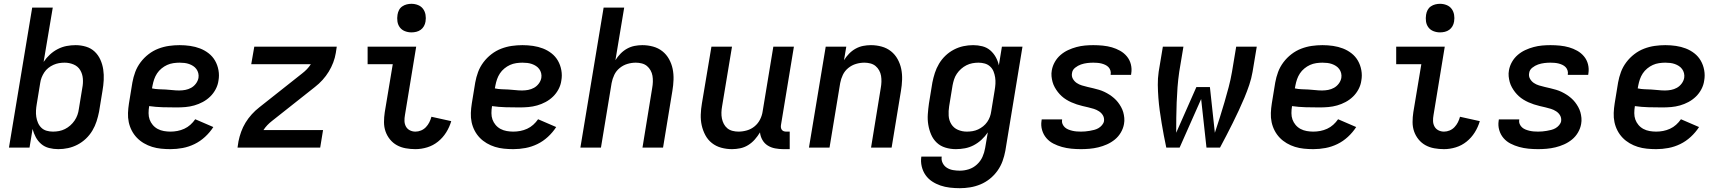

<svg xmlns="http://www.w3.org/2000/svg" viewBox="-20 -775 9040 1008"><path d="M286 8Q261 8 237.5 2Q214 -4 196.5 -19Q179 -34 168 -54.5Q157 -75 151 -98L135 0H27L149 -735H257L209 -450Q223 -471 242 -488.5Q261 -506 283.5 -517.5Q306 -529 329.5 -533.5Q353 -538 377 -538Q405 -538 431.5 -530Q458 -522 477 -504Q496 -486 507 -461.5Q518 -437 522 -410Q526 -383 524.5 -354.5Q523 -326 518 -298L500 -188Q495 -163 487 -138Q479 -113 465 -89.5Q451 -66 431 -47Q411 -28 387 -15.5Q363 -3 337.5 2.5Q312 8 286 8ZM258 -84Q274 -84 290 -87Q306 -90 321 -97.5Q336 -105 349 -116.5Q362 -128 371.5 -142Q381 -156 386.5 -171.5Q392 -187 394 -203L412 -313Q417 -338 415 -362.5Q413 -387 401 -407Q389 -427 366.5 -436.5Q344 -446 319 -446Q304 -446 289.5 -443.5Q275 -441 260.5 -434.5Q246 -428 233.5 -418Q221 -408 212.5 -395Q204 -382 198.5 -368Q193 -354 191 -339L173 -229Q170 -212 169 -195Q168 -178 170.5 -161.5Q173 -145 179.5 -130Q186 -115 197.5 -104Q209 -93 225 -88.5Q241 -84 258 -84Z M875 8Q850 8 825.5 5.5Q801 3 778.5 -4Q756 -11 735.5 -23Q715 -35 699 -51.5Q683 -68 672 -89Q661 -110 656 -133.5Q651 -157 652 -182Q653 -207 657 -232L675 -342Q680 -370 690 -397Q700 -424 718 -448Q736 -472 760 -490.5Q784 -509 811.5 -519.5Q839 -530 867 -534Q895 -538 923 -538Q951 -538 978.5 -534Q1006 -530 1030.5 -520.5Q1055 -511 1075.5 -495Q1096 -479 1109 -456.5Q1122 -434 1127 -406.5Q1132 -379 1127 -352Q1124 -329 1112.5 -307Q1101 -285 1083.5 -268Q1066 -251 1044.5 -239.5Q1023 -228 1000 -221.5Q977 -215 954 -213Q931 -211 908 -211Q872 -211 835 -212Q798 -213 763 -218V-217Q760 -199 760 -181Q760 -163 765.5 -147.5Q771 -132 782 -119Q793 -106 808 -98Q823 -90 840.5 -87Q858 -84 875 -84Q893 -84 911.5 -87.5Q930 -91 947.5 -99Q965 -107 979.5 -120Q994 -133 1005 -149L1100 -108Q1082 -80 1056.5 -56.5Q1031 -33 1001 -18.5Q971 -4 939 2Q907 8 875 8ZM921 -300Q937 -300 953 -303Q969 -306 983.5 -314Q998 -322 1008.5 -336Q1019 -350 1022 -366Q1024 -379 1021 -391Q1018 -403 1011 -412.5Q1004 -422 994 -428.5Q984 -435 972.5 -439Q961 -443 948.5 -444.5Q936 -446 923 -446Q907 -446 890 -443.5Q873 -441 857.5 -434Q842 -427 828 -415.5Q814 -404 804.5 -389.5Q795 -375 789.5 -359Q784 -343 781 -327L778 -311Q796 -307 814 -306.5Q832 -306 850 -305Q868 -304 885.5 -302Q903 -300 921 -300Z M1227 0 1232 -33Q1237 -58 1246 -83Q1255 -108 1269 -131Q1283 -154 1301.5 -174.5Q1320 -195 1342 -212L1567 -390Q1580 -400 1591.5 -412Q1603 -424 1612 -438H1299L1315 -530H1748L1743 -497Q1739 -472 1729.5 -447Q1720 -422 1706 -399Q1692 -376 1673.5 -355.5Q1655 -335 1633 -318L1408 -140Q1395 -130 1383.5 -118Q1372 -106 1363 -92H1676L1661 0Z M2161 8Q2135 8 2110 3.5Q2085 -1 2064 -12.5Q2043 -24 2027.5 -43Q2012 -62 2004 -85Q1996 -108 1996 -134Q1996 -160 2000 -186L2042 -438H1910V-530H2165L2106 -171Q2103 -155 2103.5 -139.5Q2104 -124 2111 -111Q2118 -98 2131.5 -91Q2145 -84 2161 -84Q2176 -84 2190.5 -90Q2205 -96 2216 -107.5Q2227 -119 2234 -133Q2241 -147 2245 -162L2349 -139Q2340 -108 2322.5 -80Q2305 -52 2279.5 -31.5Q2254 -11 2223 -1.5Q2192 8 2161 8ZM2140 -605Q2122 -605 2105.5 -611.5Q2089 -618 2079 -631.5Q2069 -645 2066.5 -662.5Q2064 -680 2067 -698Q2069 -711 2075 -722.5Q2081 -734 2092 -741.5Q2103 -749 2115.5 -752Q2128 -755 2140 -755Q2158 -755 2174.5 -748.5Q2191 -742 2201 -728.5Q2211 -715 2214 -697.5Q2217 -680 2214 -662Q2212 -649 2205.5 -637.5Q2199 -626 2188.5 -618.5Q2178 -611 2165.5 -608Q2153 -605 2140 -605Z M2675 8Q2650 8 2625.5 5.5Q2601 3 2578.5 -4Q2556 -11 2535.5 -23Q2515 -35 2499 -51.5Q2483 -68 2472 -89Q2461 -110 2456 -133.5Q2451 -157 2452 -182Q2453 -207 2457 -232L2475 -342Q2480 -370 2490 -397Q2500 -424 2518 -448Q2536 -472 2560 -490.5Q2584 -509 2611.5 -519.5Q2639 -530 2667 -534Q2695 -538 2723 -538Q2751 -538 2778.5 -534Q2806 -530 2830.5 -520.5Q2855 -511 2875.5 -495Q2896 -479 2909 -456.5Q2922 -434 2927 -406.5Q2932 -379 2927 -352Q2924 -329 2912.5 -307Q2901 -285 2883.5 -268Q2866 -251 2844.5 -239.5Q2823 -228 2800 -221.5Q2777 -215 2754 -213Q2731 -211 2708 -211Q2672 -211 2635 -212Q2598 -213 2563 -218V-217Q2560 -199 2560 -181Q2560 -163 2565.5 -147.5Q2571 -132 2582 -119Q2593 -106 2608 -98Q2623 -90 2640.5 -87Q2658 -84 2675 -84Q2693 -84 2711.5 -87.5Q2730 -91 2747.5 -99Q2765 -107 2779.5 -120Q2794 -133 2805 -149L2900 -108Q2882 -80 2856.5 -56.5Q2831 -33 2801 -18.5Q2771 -4 2739 2Q2707 8 2675 8ZM2721 -300Q2737 -300 2753 -303Q2769 -306 2783.5 -314Q2798 -322 2808.5 -336Q2819 -350 2822 -366Q2824 -379 2821 -391Q2818 -403 2811 -412.5Q2804 -422 2794 -428.5Q2784 -435 2772.5 -439Q2761 -443 2748.5 -444.5Q2736 -446 2723 -446Q2707 -446 2690 -443.5Q2673 -441 2657.5 -434Q2642 -427 2628 -415.5Q2614 -404 2604.5 -389.5Q2595 -375 2589.5 -359Q2584 -343 2581 -327L2578 -311Q2596 -307 2614 -306.5Q2632 -306 2650 -305Q2668 -304 2685.5 -302Q2703 -300 2721 -300Z M3027 0 3149 -735H3257L3211 -459Q3222 -477 3237.5 -493Q3253 -509 3272 -519.5Q3291 -530 3311.5 -534Q3332 -538 3352 -538Q3381 -538 3408.5 -530.5Q3436 -523 3457.5 -506Q3479 -489 3492.5 -464.5Q3506 -440 3511.5 -413Q3517 -386 3516 -356.5Q3515 -327 3510 -298L3461 0H3353L3404 -313Q3407 -329 3407.5 -345.5Q3408 -362 3405.5 -377Q3403 -392 3395.5 -405.5Q3388 -419 3376.5 -428.5Q3365 -438 3349.5 -442Q3334 -446 3318 -446Q3296 -446 3274 -439.5Q3252 -433 3233.5 -418Q3215 -403 3205 -382Q3195 -361 3191 -339L3135 0Z M3823 8Q3794 8 3766.5 0.5Q3739 -7 3717.5 -24Q3696 -41 3683 -65.5Q3670 -90 3664 -117Q3658 -144 3659 -173.5Q3660 -203 3665 -232L3715 -530H3823L3771 -217Q3768 -201 3767.5 -184.5Q3767 -168 3770 -153Q3773 -138 3780 -124.5Q3787 -111 3798.5 -101.5Q3810 -92 3825.5 -88Q3841 -84 3857 -84Q3879 -84 3901.5 -90.5Q3924 -97 3942 -112Q3960 -127 3970.5 -148Q3981 -169 3984 -191L4040 -530H4148L4080 -118Q4079 -111 4080 -104.5Q4081 -98 4085 -93Q4089 -88 4095 -86Q4101 -84 4108 -84H4126V8H4093Q4071 8 4049.5 4Q4028 0 4010.5 -11Q3993 -22 3982.5 -40.5Q3972 -59 3970 -80Q3958 -60 3942.5 -42.5Q3927 -25 3907.5 -13Q3888 -1 3866 3.5Q3844 8 3823 8Z M4227 0 4315 -530H4423L4411 -459Q4422 -477 4437.5 -493Q4453 -509 4472 -519.5Q4491 -530 4511.5 -534Q4532 -538 4552 -538Q4581 -538 4608.5 -530.5Q4636 -523 4657.5 -506Q4679 -489 4692.5 -464.5Q4706 -440 4711.5 -413Q4717 -386 4716 -356.5Q4715 -327 4710 -298L4661 0H4553L4604 -313Q4607 -329 4607.5 -345.5Q4608 -362 4605.5 -377Q4603 -392 4595.5 -405.5Q4588 -419 4576.5 -428.5Q4565 -438 4549.5 -442Q4534 -446 4518 -446Q4496 -446 4474 -439.5Q4452 -433 4433.5 -418Q4415 -403 4405 -382Q4395 -361 4391 -339L4335 0Z M5019 213Q4993 213 4967 210Q4941 207 4917.5 199Q4894 191 4873.5 177.5Q4853 164 4839 144Q4825 124 4819 98.5Q4813 73 4817 47H4924Q4921 65 4929 81Q4937 97 4951.5 106Q4966 115 4983.5 118Q5001 121 5019 121Q5043 121 5066.5 113.5Q5090 106 5109 88.5Q5128 71 5138 48.5Q5148 26 5152 2L5166 -80Q5152 -59 5133 -41.5Q5114 -24 5092 -12.5Q5070 -1 5046 3.5Q5022 8 4998 8Q4970 8 4943.5 0Q4917 -8 4898 -26Q4879 -44 4868.5 -68.5Q4858 -93 4853.5 -120Q4849 -147 4851 -175.5Q4853 -204 4857 -232L4875 -342Q4880 -367 4888 -392Q4896 -417 4910 -440.5Q4924 -464 4944 -483Q4964 -502 4988 -514.5Q5012 -527 5037.5 -532.5Q5063 -538 5089 -538Q5114 -538 5137.5 -532Q5161 -526 5178.5 -511Q5196 -496 5207.5 -475.5Q5219 -455 5224 -432L5240 -530H5348L5258 17Q5253 44 5243.5 70.5Q5234 97 5217 121Q5200 145 5177 163.5Q5154 182 5127.5 193Q5101 204 5073.5 208.5Q5046 213 5019 213ZM5056 -84Q5071 -84 5086 -86.5Q5101 -89 5115 -95.5Q5129 -102 5141.5 -112Q5154 -122 5163 -135Q5172 -148 5177 -162Q5182 -176 5184 -191L5202 -301Q5205 -318 5206 -335Q5207 -352 5204.5 -368.5Q5202 -385 5196 -400Q5190 -415 5178 -426Q5166 -437 5150 -441.5Q5134 -446 5117 -446Q5101 -446 5085 -443Q5069 -440 5054 -432.5Q5039 -425 5026 -413.5Q5013 -402 5003.5 -388Q4994 -374 4989 -358.5Q4984 -343 4981 -327L4963 -217Q4959 -192 4960.5 -167.5Q4962 -143 4974.5 -123Q4987 -103 5009 -93.5Q5031 -84 5056 -84Z M5655 8Q5629 8 5604 5.5Q5579 3 5555.5 -3.5Q5532 -10 5510.5 -21Q5489 -32 5473.5 -50Q5458 -68 5451 -92Q5444 -116 5448 -141Q5448 -143 5448.5 -144.5Q5449 -146 5449 -148H5556Q5556 -148 5556 -147Q5556 -146 5556 -145Q5554 -134 5558.5 -123.5Q5563 -113 5571 -106Q5579 -99 5589 -95Q5599 -91 5609.5 -88.5Q5620 -86 5631.5 -85Q5643 -84 5655 -84Q5666 -84 5677.5 -85Q5689 -86 5700.5 -88Q5712 -90 5724 -93Q5736 -96 5746.5 -102Q5757 -108 5765.5 -118Q5774 -128 5776 -139Q5778 -156 5770.5 -169Q5763 -182 5750 -190.5Q5737 -199 5722.5 -203.5Q5708 -208 5693 -211.5Q5678 -215 5663 -218.5Q5648 -222 5633 -227Q5618 -232 5604.5 -238Q5591 -244 5578 -252Q5565 -260 5554 -270Q5543 -280 5534 -291.5Q5525 -303 5517.5 -316.5Q5510 -330 5506 -344.5Q5502 -359 5500.5 -374.5Q5499 -390 5502 -406Q5506 -429 5518 -450Q5530 -471 5548 -486.5Q5566 -502 5587.5 -512Q5609 -522 5631.5 -528Q5654 -534 5676 -536Q5698 -538 5720 -538Q5745 -538 5770 -535.5Q5795 -533 5817.5 -526.5Q5840 -520 5860.5 -508.5Q5881 -497 5896 -479Q5911 -461 5917 -437.5Q5923 -414 5919 -389Q5919 -387 5918.5 -385.5Q5918 -384 5918 -382H5811Q5811 -382 5811 -383Q5811 -384 5811 -385Q5813 -395 5809.5 -405.5Q5806 -416 5799 -423Q5792 -430 5782.5 -434.5Q5773 -439 5763 -441.5Q5753 -444 5742 -445Q5731 -446 5720 -446Q5704 -446 5687.5 -444Q5671 -442 5655 -436.5Q5639 -431 5624.5 -419.5Q5610 -408 5608 -391Q5605 -375 5612.5 -361.5Q5620 -348 5632.5 -339.5Q5645 -331 5660 -326.5Q5675 -322 5690 -318.5Q5705 -315 5720 -311.5Q5735 -308 5750 -303.5Q5765 -299 5778.5 -292.5Q5792 -286 5804.5 -278Q5817 -270 5828.5 -260Q5840 -250 5849 -238.5Q5858 -227 5865.5 -213.5Q5873 -200 5877 -186Q5881 -172 5882.5 -156Q5884 -140 5881 -124Q5877 -101 5864.5 -79.5Q5852 -58 5833 -42.5Q5814 -27 5791.5 -17Q5769 -7 5746 -1.5Q5723 4 5700 6Q5677 8 5655 8Z M6103 0Q6096 -32 6090 -64.5Q6084 -97 6078.5 -129.5Q6073 -162 6068.5 -195Q6064 -228 6061.5 -261.5Q6059 -295 6058.5 -329Q6058 -363 6063 -398L6085 -530H6193L6171 -398Q6165 -357 6162 -317Q6159 -277 6157.5 -237Q6156 -197 6155.5 -157.5Q6155 -118 6155 -78L6261 -318H6332L6358 -78L6359 -81Q6372 -120 6384.5 -159.5Q6397 -199 6408.5 -238.5Q6420 -278 6430.5 -317.5Q6441 -357 6448 -398L6470 -530H6578L6556 -398Q6550 -363 6538.5 -329Q6527 -295 6513 -261.5Q6499 -228 6483.5 -195Q6468 -162 6452 -129.5Q6436 -97 6419 -64.5Q6402 -32 6385 0H6314L6286 -255L6173 0Z M6875 8Q6850 8 6825.5 5.5Q6801 3 6778.5 -4Q6756 -11 6735.5 -23Q6715 -35 6699 -51.5Q6683 -68 6672 -89Q6661 -110 6656 -133.5Q6651 -157 6652 -182Q6653 -207 6657 -232L6675 -342Q6680 -370 6690 -397Q6700 -424 6718 -448Q6736 -472 6760 -490.5Q6784 -509 6811.5 -519.5Q6839 -530 6867 -534Q6895 -538 6923 -538Q6951 -538 6978.5 -534Q7006 -530 7030.5 -520.5Q7055 -511 7075.5 -495Q7096 -479 7109 -456.5Q7122 -434 7127 -406.5Q7132 -379 7127 -352Q7124 -329 7112.5 -307Q7101 -285 7083.5 -268Q7066 -251 7044.5 -239.5Q7023 -228 7000 -221.5Q6977 -215 6954 -213Q6931 -211 6908 -211Q6872 -211 6835 -212Q6798 -213 6763 -218V-217Q6760 -199 6760 -181Q6760 -163 6765.5 -147.5Q6771 -132 6782 -119Q6793 -106 6808 -98Q6823 -90 6840.5 -87Q6858 -84 6875 -84Q6893 -84 6911.5 -87.5Q6930 -91 6947.5 -99Q6965 -107 6979.5 -120Q6994 -133 7005 -149L7100 -108Q7082 -80 7056.5 -56.5Q7031 -33 7001 -18.5Q6971 -4 6939 2Q6907 8 6875 8ZM6921 -300Q6937 -300 6953 -303Q6969 -306 6983.5 -314Q6998 -322 7008.5 -336Q7019 -350 7022 -366Q7024 -379 7021 -391Q7018 -403 7011 -412.5Q7004 -422 6994 -428.5Q6984 -435 6972.5 -439Q6961 -443 6948.5 -444.5Q6936 -446 6923 -446Q6907 -446 6890 -443.5Q6873 -441 6857.5 -434Q6842 -427 6828 -415.5Q6814 -404 6804.5 -389.5Q6795 -375 6789.5 -359Q6784 -343 6781 -327L6778 -311Q6796 -307 6814 -306.5Q6832 -306 6850 -305Q6868 -304 6885.5 -302Q6903 -300 6921 -300Z M7561 8Q7535 8 7510 3.5Q7485 -1 7464 -12.5Q7443 -24 7427.5 -43Q7412 -62 7404 -85Q7396 -108 7396 -134Q7396 -160 7400 -186L7442 -438H7310V-530H7565L7506 -171Q7503 -155 7503.5 -139.5Q7504 -124 7511 -111Q7518 -98 7531.5 -91Q7545 -84 7561 -84Q7576 -84 7590.5 -90Q7605 -96 7616 -107.5Q7627 -119 7634 -133Q7641 -147 7645 -162L7749 -139Q7740 -108 7722.5 -80Q7705 -52 7679.5 -31.5Q7654 -11 7623 -1.5Q7592 8 7561 8ZM7540 -605Q7522 -605 7505.5 -611.5Q7489 -618 7479 -631.5Q7469 -645 7466.5 -662.5Q7464 -680 7467 -698Q7469 -711 7475 -722.5Q7481 -734 7492 -741.5Q7503 -749 7515.5 -752Q7528 -755 7540 -755Q7558 -755 7574.5 -748.5Q7591 -742 7601 -728.5Q7611 -715 7614 -697.5Q7617 -680 7614 -662Q7612 -649 7605.5 -637.5Q7599 -626 7588.5 -618.5Q7578 -611 7565.5 -608Q7553 -605 7540 -605Z M8055 8Q8029 8 8004 5.5Q7979 3 7955.5 -3.5Q7932 -10 7910.5 -21Q7889 -32 7873.5 -50Q7858 -68 7851 -92Q7844 -116 7848 -141Q7848 -143 7848.5 -144.5Q7849 -146 7849 -148H7956Q7956 -148 7956 -147Q7956 -146 7956 -145Q7954 -134 7958.5 -123.5Q7963 -113 7971 -106Q7979 -99 7989 -95Q7999 -91 8009.5 -88.5Q8020 -86 8031.5 -85Q8043 -84 8055 -84Q8066 -84 8077.5 -85Q8089 -86 8100.5 -88Q8112 -90 8124 -93Q8136 -96 8146.5 -102Q8157 -108 8165.5 -118Q8174 -128 8176 -139Q8178 -156 8170.5 -169Q8163 -182 8150 -190.5Q8137 -199 8122.5 -203.5Q8108 -208 8093 -211.5Q8078 -215 8063 -218.5Q8048 -222 8033 -227Q8018 -232 8004.5 -238Q7991 -244 7978 -252Q7965 -260 7954 -270Q7943 -280 7934 -291.5Q7925 -303 7917.5 -316.5Q7910 -330 7906 -344.5Q7902 -359 7900.5 -374.5Q7899 -390 7902 -406Q7906 -429 7918 -450Q7930 -471 7948 -486.5Q7966 -502 7987.5 -512Q8009 -522 8031.5 -528Q8054 -534 8076 -536Q8098 -538 8120 -538Q8145 -538 8170 -535.5Q8195 -533 8217.5 -526.5Q8240 -520 8260.5 -508.5Q8281 -497 8296 -479Q8311 -461 8317 -437.5Q8323 -414 8319 -389Q8319 -387 8318.5 -385.5Q8318 -384 8318 -382H8211Q8211 -382 8211 -383Q8211 -384 8211 -385Q8213 -395 8209.5 -405.5Q8206 -416 8199 -423Q8192 -430 8182.5 -434.5Q8173 -439 8163 -441.5Q8153 -444 8142 -445Q8131 -446 8120 -446Q8104 -446 8087.5 -444Q8071 -442 8055 -436.5Q8039 -431 8024.5 -419.5Q8010 -408 8008 -391Q8005 -375 8012.5 -361.5Q8020 -348 8032.5 -339.5Q8045 -331 8060 -326.5Q8075 -322 8090 -318.5Q8105 -315 8120 -311.5Q8135 -308 8150 -303.5Q8165 -299 8178.5 -292.5Q8192 -286 8204.5 -278Q8217 -270 8228.5 -260Q8240 -250 8249 -238.5Q8258 -227 8265.5 -213.5Q8273 -200 8277 -186Q8281 -172 8282.5 -156Q8284 -140 8281 -124Q8277 -101 8264.5 -79.5Q8252 -58 8233 -42.5Q8214 -27 8191.5 -17Q8169 -7 8146 -1.5Q8123 4 8100 6Q8077 8 8055 8Z M8675 8Q8650 8 8625.5 5.5Q8601 3 8578.5 -4Q8556 -11 8535.5 -23Q8515 -35 8499 -51.5Q8483 -68 8472 -89Q8461 -110 8456 -133.5Q8451 -157 8452 -182Q8453 -207 8457 -232L8475 -342Q8480 -370 8490 -397Q8500 -424 8518 -448Q8536 -472 8560 -490.5Q8584 -509 8611.5 -519.5Q8639 -530 8667 -534Q8695 -538 8723 -538Q8751 -538 8778.5 -534Q8806 -530 8830.5 -520.5Q8855 -511 8875.5 -495Q8896 -479 8909 -456.5Q8922 -434 8927 -406.5Q8932 -379 8927 -352Q8924 -329 8912.5 -307Q8901 -285 8883.5 -268Q8866 -251 8844.5 -239.5Q8823 -228 8800 -221.5Q8777 -215 8754 -213Q8731 -211 8708 -211Q8672 -211 8635 -212Q8598 -213 8563 -218V-217Q8560 -199 8560 -181Q8560 -163 8565.5 -147.5Q8571 -132 8582 -119Q8593 -106 8608 -98Q8623 -90 8640.5 -87Q8658 -84 8675 -84Q8693 -84 8711.5 -87.5Q8730 -91 8747.5 -99Q8765 -107 8779.5 -120Q8794 -133 8805 -149L8900 -108Q8882 -80 8856.5 -56.5Q8831 -33 8801 -18.5Q8771 -4 8739 2Q8707 8 8675 8ZM8721 -300Q8737 -300 8753 -303Q8769 -306 8783.5 -314Q8798 -322 8808.5 -336Q8819 -350 8822 -366Q8824 -379 8821 -391Q8818 -403 8811 -412.5Q8804 -422 8794 -428.5Q8784 -435 8772.5 -439Q8761 -443 8748.5 -444.5Q8736 -446 8723 -446Q8707 -446 8690 -443.5Q8673 -441 8657.5 -434Q8642 -427 8628 -415.5Q8614 -404 8604.5 -389.5Q8595 -375 8589.5 -359Q8584 -343 8581 -327L8578 -311Q8596 -307 8614 -306.5Q8632 -306 8650 -305Q8668 -304 8685.5 -302Q8703 -300 8721 -300Z"/></svg>

Font: Iosevka Curly SmBdEx
Style: Italic
Weight: 600
Width: 7
Italic angle: -9°
Monospace: yes
Designer: Belleve Invis
Foundry: Belleve Invis
Version: Version 11.1.0; ttfautohint (v1.8.3)